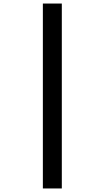

<svg xmlns="http://www.w3.org/2000/svg" viewBox="-20 -871 591 1084"><path d="M222 193H329V-851H222Z"/></svg>

Font: Noto Sans Tamil UI SemiCondensed
Style: Bold
Weight: 700
Width: 4
Designer: Jelle Bosma - Monotype Design Team
Foundry: Monotype Imaging Inc.
Version: Version 2.004